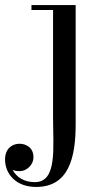

<svg xmlns="http://www.w3.org/2000/svg" viewBox="-88 -480 413 760"><path d="M211.5 -460H36.5V-440.5H122V-20C122 107 139.5 241 49.5 241C7.5 241 -23 221 -38 192.5C-30 196 -21 197.5 -11.5 197.5C22 197.5 44.5 168.5 44.5 143C44.5 103 14 89 -11 89C-41.5 89 -68 110 -68 151C-68 207.5 -26 260 55 260C185 260 211.5 142.5 211.5 11.5Z"/></svg>

Font: Bodoni* 11
Style: Regular
Weight: 400
Version: Version 2.3